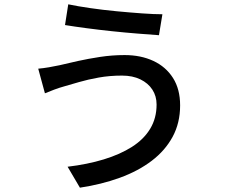

<svg xmlns="http://www.w3.org/2000/svg" viewBox="-20 -814 1040 889"><path d="M705 -330Q705 -369 685.5 -399Q666 -429 630 -446.5Q594 -464 545 -464Q488 -464 437.5 -455Q387 -446 346 -434Q305 -422 277 -414Q255 -408 231 -399Q207 -390 188 -382L157 -496Q180 -498 206.5 -502.5Q233 -507 256 -512Q293 -521 340.5 -531.5Q388 -542 443.5 -550.5Q499 -559 557 -559Q632 -559 690 -532Q748 -505 781 -453Q814 -401 814 -326Q814 -245 779.5 -181Q745 -117 682.5 -69.5Q620 -22 535 9Q450 40 350 55L293 -42Q385 -53 460.5 -76Q536 -99 591 -134Q646 -169 675.5 -218Q705 -267 705 -330ZM296 -794Q339 -785 397.5 -776.5Q456 -768 519 -762Q582 -756 638 -752Q694 -748 732 -748L716 -651Q674 -654 617 -658.5Q560 -663 498.5 -669.5Q437 -676 380.5 -683.5Q324 -691 281 -698Z"/></svg>

Font: Noto Sans SC Thin Medium
Style: Regular
Weight: 500
Version: Version 2.004-H2;hotconv 1.0.118;makeotfexe 2.5.65603